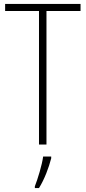

<svg xmlns="http://www.w3.org/2000/svg" viewBox="-20 -734 436 975"><path d="M216 0V-678H389V-714H6V-678H178V0ZM240 70V61H199C194 102 171 177 157 212V221H178C206 176 228 117 240 70Z"/></svg>

Font: Noto Sans Sinhala UI Condensed ExtraLight
Style: Regular
Weight: 200
Width: 3
Designer: Jelle Bosma - Monotype Design Team
Foundry: Monotype Imaging Inc.
Version: Version 2.006